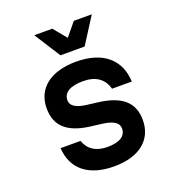

<svg xmlns="http://www.w3.org/2000/svg" viewBox="-153 -968 1005 1104"><g transform="rotate(-20 350.0 -416.0)"><path d="M224 -187H102C110 -56 202 17 358 17C510 17 602 -56 602 -178C602 -283 539 -341 404 -360L324 -370C263 -378 233 -399 233 -432C233 -479 276 -505 354 -505C432 -505 480 -471 497 -407H618C612 -545 517 -624 355 -624C198 -624 105 -550 105 -429C105 -323 167 -264 302 -246L382 -236C443 -227 473 -207 473 -173C473 -127 433 -101 359 -101C288 -101 243 -132 224 -187ZM182 -849 284 -689H432L534 -849H424L358 -769L292 -849Z"/></g></svg>

Font: Martian Mono Std Md
Style: Regular
Weight: 500
Monospace: yes
Designer: Roman Shamin
Foundry: Evil Martians
Version: Version 1.000